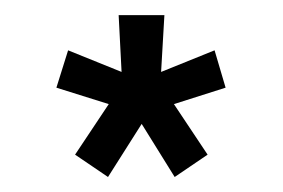

<svg xmlns="http://www.w3.org/2000/svg" viewBox="-20 -736 377 256"><path d="M80.1 -529.8 125 -597.2 55.2 -619.1 70.8 -668.9 142.1 -640.1 138.2 -715.8H199.2L194.8 -640.1L266.1 -668.9L280.8 -619.1L211.9 -597.2L256.8 -529.8L212.9 -500L168.9 -570.8L124 -500Z"/></svg>

Font: Rawline SemiBold
Style: Regular
Weight: 600
Designer: Matt McInerney, Pablo Impallari, Rodrigo Fuenzalida
Foundry: Matt McInerney, Pablo Impallari, Rodrigo Fuenzalida
Version: Version 4.020;PS 004.020;hotconv 1.0.88;makeotf.lib2.5.64775